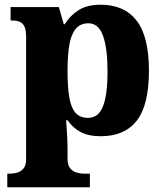

<svg xmlns="http://www.w3.org/2000/svg" viewBox="-20 -566 698 816"><path d="M11 230V172H24Q36 172 52 168Q68 164 79.5 150.5Q91 137 91 110V-408Q91 -439 83.5 -454Q76 -469 62.5 -474Q49 -479 31 -479H25V-536H230L251 -463H255Q277 -499 313.5 -522.5Q350 -546 408 -546Q508 -546 560.5 -478.5Q613 -411 613 -265Q613 -120 561.5 -53.5Q510 13 408 13Q356 13 322.5 -5Q289 -23 267 -55H261Q262 -39 263.5 -18.5Q265 2 266 22Q267 42 267 60V108Q267 136 278.5 149.5Q290 163 306 167.5Q322 172 333 172H362V230ZM354 -65Q398 -65 417.5 -113.5Q437 -162 437 -263Q437 -360 418 -413.5Q399 -467 356 -467Q321 -467 301.5 -443Q282 -419 274.5 -374Q267 -329 267 -265Q267 -196 274.5 -152Q282 -108 301 -86.5Q320 -65 354 -65Z"/></svg>

Font: Noto Serif Kannada ExtraBold
Style: Regular
Weight: 800
Version: Version 2.003